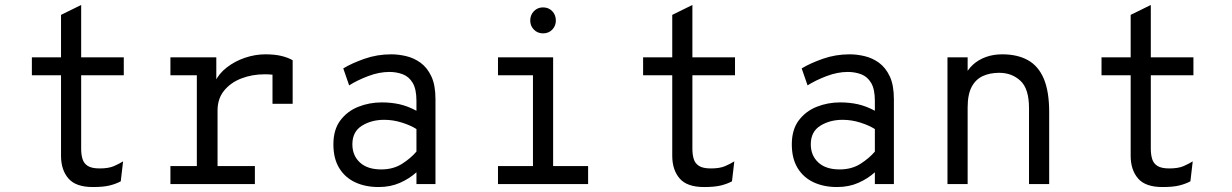

<svg xmlns="http://www.w3.org/2000/svg" viewBox="-20 -742 4968 774"><path d="M354.2 12Q285.5 12 255.8 -22.6Q226 -57.1 226 -114.2V-438.5H108.5V-511H226V-682L307.2 -722V-511H479V-438.5H307.2V-142.2Q307.2 -119.1 312.6 -101.2Q318 -83.2 333.9 -73.1Q349.9 -63 381.5 -63Q417.9 -63 439.3 -72.4Q460.8 -81.8 476.2 -91.5L466.8 -11Q446.8 -0.4 421.6 5.8Q396.5 12 354.2 12Z M667 0V-72.5H773.5V-438.5H667V-511H852V-396.5L846 -410.8Q861.9 -445.2 894.6 -470.4Q927.2 -495.6 968.1 -509.3Q1009 -523 1049.5 -523Q1088.4 -523 1116 -516.1Q1143.6 -509.1 1159.8 -499V-323.5H1078.5V-474.8L1103.5 -436Q1090.8 -439.6 1076.7 -441.1Q1062.6 -442.5 1047 -442.5Q996.4 -442.5 953 -425.8Q909.6 -409 883.3 -376.5Q857 -344 857 -296.8V-72.5H1007.5V0Z M1506.2 12Q1452.8 12 1411.7 -7.2Q1370.6 -26.4 1347.3 -64.7Q1324 -103 1324 -160.2Q1324 -219.2 1351.9 -256.5Q1379.9 -293.8 1424.4 -311.5Q1468.9 -329.2 1519 -329.2Q1556.5 -329.2 1590.2 -321.8Q1623.9 -314.2 1658.8 -295.5V-335.2Q1658.8 -382.4 1643.8 -407.7Q1628.8 -433 1603.8 -442.5Q1578.8 -452 1549.5 -452Q1508.5 -452 1464.1 -435.2Q1419.8 -418.4 1387.5 -397.8L1363.8 -466.2Q1397.4 -486.8 1448.8 -504.9Q1500.1 -523 1557.2 -523Q1586.4 -523 1617.4 -515.7Q1648.5 -508.4 1675.4 -489Q1702.2 -469.6 1718.9 -434.2Q1735.5 -398.8 1735.5 -342.2V0H1658.8V-47.5Q1630.6 -21.9 1592.2 -4.9Q1553.9 12 1506.2 12ZM1516.8 -59Q1565.5 -59 1601.1 -81.8Q1636.6 -104.6 1658.8 -131V-221.8Q1635.1 -236.8 1599.9 -247.9Q1564.8 -259 1528.8 -259Q1477.2 -259 1438.9 -235.1Q1400.5 -211.2 1400.5 -160.2Q1400.5 -115.1 1430.8 -87.1Q1461.1 -59 1516.8 -59Z M2128.5 -15V-511H2209.8V-15ZM1987.5 0V-72.5H2350.8V0ZM1987.5 -438.5V-511H2173.5V-438.5ZM2168.9 -607.5Q2147.2 -607.5 2132.4 -622.5Q2117.5 -637.5 2117.5 -659.2Q2117.5 -681.8 2132.4 -697Q2147.2 -712.2 2168.9 -712.2Q2191.8 -712.2 2206.2 -697Q2220.8 -681.8 2220.8 -659.2Q2220.8 -637.5 2206.2 -622.5Q2191.8 -607.5 2168.9 -607.5Z M2818.2 12Q2749.5 12 2719.8 -22.6Q2690 -57.1 2690 -114.2V-438.5H2572.5V-511H2690V-682L2771.2 -722V-511H2943V-438.5H2771.2V-142.2Q2771.2 -119.1 2776.6 -101.2Q2782 -83.2 2797.9 -73.1Q2813.9 -63 2845.5 -63Q2881.9 -63 2903.3 -72.4Q2924.8 -81.8 2940.2 -91.5L2930.8 -11Q2910.8 -0.4 2885.6 5.8Q2860.5 12 2818.2 12Z M3354.2 12Q3300.8 12 3259.7 -7.2Q3218.6 -26.4 3195.3 -64.7Q3172 -103 3172 -160.2Q3172 -219.2 3199.9 -256.5Q3227.9 -293.8 3272.4 -311.5Q3316.9 -329.2 3367 -329.2Q3404.5 -329.2 3438.2 -321.8Q3471.9 -314.2 3506.8 -295.5V-335.2Q3506.8 -382.4 3491.8 -407.7Q3476.8 -433 3451.8 -442.5Q3426.8 -452 3397.5 -452Q3356.5 -452 3312.1 -435.2Q3267.8 -418.4 3235.5 -397.8L3211.8 -466.2Q3245.4 -486.8 3296.8 -504.9Q3348.1 -523 3405.2 -523Q3434.4 -523 3465.4 -515.7Q3496.5 -508.4 3523.4 -489Q3550.2 -469.6 3566.9 -434.2Q3583.5 -398.8 3583.5 -342.2V0H3506.8V-47.5Q3478.6 -21.9 3440.2 -4.9Q3401.9 12 3354.2 12ZM3364.8 -59Q3413.5 -59 3449.1 -81.8Q3484.6 -104.6 3506.8 -131V-221.8Q3483.1 -236.8 3447.9 -247.9Q3412.8 -259 3376.8 -259Q3325.2 -259 3286.9 -235.1Q3248.5 -211.2 3248.5 -160.2Q3248.5 -115.1 3278.8 -87.1Q3309.1 -59 3364.8 -59Z M3799.5 0V-511H3880.8V-415.5L3868 -433Q3880 -460.8 3901.9 -480.9Q3923.8 -501 3953.8 -512Q3983.9 -523 4020.5 -523Q4081.6 -523 4123.9 -499.4Q4166.1 -475.9 4187.8 -424.6Q4209.5 -373.2 4209.5 -290.2V0H4128.2V-306Q4128.2 -384.4 4093.6 -416.4Q4059 -448.5 4008 -448.5Q3971.1 -448.5 3942.4 -435.6Q3913.6 -422.6 3897.2 -392.1Q3880.8 -361.5 3880.8 -308V0Z M4666.2 12Q4597.5 12 4567.8 -22.6Q4538 -57.1 4538 -114.2V-438.5H4420.5V-511H4538V-682L4619.2 -722V-511H4791V-438.5H4619.2V-142.2Q4619.2 -119.1 4624.6 -101.2Q4630 -83.2 4645.9 -73.1Q4661.9 -63 4693.5 -63Q4729.9 -63 4751.3 -72.4Q4772.8 -81.8 4788.2 -91.5L4778.8 -11Q4758.8 -0.4 4733.6 5.8Q4708.5 12 4666.2 12Z"/></svg>

Font: Overpass Mono Light
Style: Regular
Weight: 300
Monospace: yes
Designer: Delve Withrington, Dave Bailey
Foundry: Delve Fonts LLC
Version: Version 4.000